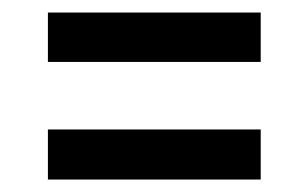

<svg xmlns="http://www.w3.org/2000/svg" viewBox="-20 -448 499 311"><path d="M57.6 -347.7Q143.6 -347.7 402.3 -347.7Q402.3 -368.2 402.3 -427.7Q316.4 -427.7 57.6 -427.7Q57.6 -408.2 57.6 -347.7ZM57.6 -157.2Q143.6 -157.2 402.3 -157.2Q402.3 -177.7 402.3 -238.3Q316.4 -238.3 57.6 -238.3Q57.6 -217.8 57.6 -157.2Z"/></svg>

Font: TextaAlt
Style: Bold
Weight: 400
Designer: Daniel Hernandez & Miguel Hernandez
Version: Version 1.005;com.myfonts.easy.latinotype.texta.alt-bold.wfk